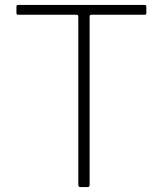

<svg xmlns="http://www.w3.org/2000/svg" viewBox="-20 -762 663 782"><path d="M47 -735Q47 -742 54 -742H569Q576 -742 576 -735V-709Q576 -705 574.5 -703.5Q573 -702 568 -702H355Q349 -702 347 -700.5Q345 -699 345 -693V-10Q345 -4 343 -2Q341 0 336 0H309Q303 0 301 -2Q299 -4 299 -10V-693Q299 -699 297 -700.5Q295 -702 289 -702H55Q50 -702 48.5 -703.5Q47 -705 47 -709Z"/></svg>

Font: Libre Franklin Thin
Style: Regular
Weight: 250
Designer: Pablo Impallari, Rodrigo Fuenzalida
Foundry: Impallari Type
Version: Version 1.002; ttfautohint (v1.5)